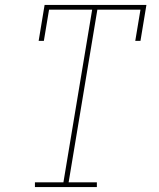

<svg xmlns="http://www.w3.org/2000/svg" viewBox="-20 -755 640 775"><path d="M121 0V-19H236L352 -716H178L157 -590H136L160 -735H571L547 -590H526L547 -716H373L257 -19H371V0Z"/></svg>

Font: Iosevka Curly Slab ThExObl
Style: Regular
Weight: 100
Width: 7
Italic angle: -9°
Monospace: yes
Designer: Belleve Invis
Foundry: Belleve Invis
Version: Version 11.1.0; ttfautohint (v1.8.3)